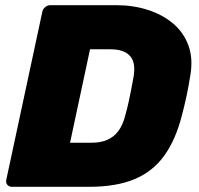

<svg xmlns="http://www.w3.org/2000/svg" viewBox="-20 -720 767 740"><path d="M26 0Q15 0 8.5 -7.5Q2 -15 4 -26L143 -674Q145 -685 154 -692.5Q163 -700 174 -700H429Q493 -700 549.5 -682Q606 -664 647 -629.5Q688 -595 706.5 -544Q725 -493 713 -426Q706 -383 699 -350Q692 -317 681 -275Q657 -181 613 -120Q569 -59 498.5 -29.5Q428 0 323 0ZM250 -170H335Q368 -170 393.5 -181Q419 -192 436.5 -215.5Q454 -239 463 -276Q471 -305 476 -328Q481 -351 485.5 -374Q490 -397 495 -425Q504 -480 480.5 -505Q457 -530 407 -530H327Z"/></svg>

Font: Rubik Light ExtraBold
Style: Italic
Weight: 800
Italic angle: -12°
Version: Version 2.104